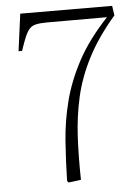

<svg xmlns="http://www.w3.org/2000/svg" viewBox="-53 -764 589 814"><g transform="rotate(-5 242.0 -357.5)"><path d="M206 8 200 1Q202 -85 208 -169Q214 -253 235.5 -337Q257 -421 302.5 -505.5Q348 -590 429 -676H174Q145 -676 127 -672Q109 -668 98.5 -656Q88 -644 79 -622.5Q70 -601 58 -565H43L64 -723L455 -722L461 -681Q387 -595 345 -513.5Q303 -432 284.5 -350.5Q266 -269 261.5 -182.5Q257 -96 259 1Z"/></g></svg>

Font: Literata 60pt ExtraLight
Style: Regular
Weight: 250
Designer: Latin by Veronika Burian and Jose Scaglione. Greek by Irene Vlachou. Cyrillic by Vera Evstafieva.
Foundry: TypeTogether
Version: Version 3.103;gftools[0.9.29]